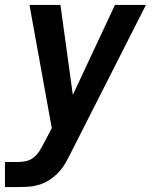

<svg xmlns="http://www.w3.org/2000/svg" viewBox="-24 -540 644 775"><path d="M-4 215V114H48Q65 114 82.5 110Q100 106 114 94Q128 82 137.5 66Q147 50 155 34Q155 34 155 33.5Q155 33 156 33L185 -23L95 -520H220L270 -157L440 -520H565L261 79Q251 99 239.5 119Q228 139 212 156Q196 173 176 186Q156 199 134.5 205.5Q113 212 91.5 213.5Q70 215 48 215Z"/></svg>

Font: Iosevka SS04 Extended
Style: Bold Italic
Weight: 700
Width: 7
Italic angle: -9°
Monospace: yes
Designer: Belleve Invis
Foundry: Belleve Invis
Version: Version 19.0.0; ttfautohint (v1.8.4)